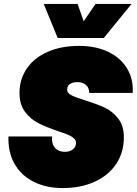

<svg xmlns="http://www.w3.org/2000/svg" viewBox="-20 -943 694 975"><path d="M23 -250H245L244 -238Q244 -208 261 -190Q278 -172 310 -172Q334 -172 350 -184.5Q366 -197 366 -217Q366 -231 354 -241.5Q342 -252 323.5 -259.5Q305 -267 272 -278Q214 -298 175 -317.5Q136 -337 107.5 -374.5Q79 -412 79 -471Q79 -541 116.5 -595.5Q154 -650 222.5 -680Q291 -710 382 -710Q465 -710 528 -680.5Q591 -651 624.5 -596.5Q658 -542 654 -471H433Q433 -498 416 -512Q399 -526 374 -526Q350 -526 335.5 -516.5Q321 -507 321 -488Q321 -470 343 -459Q365 -448 411 -434Q471 -415 510.5 -397Q550 -379 579.5 -342Q609 -305 609 -246Q609 -169 570 -110.5Q531 -52 460.5 -20Q390 12 298 12Q214 12 150 -20.5Q86 -53 53 -112.5Q20 -172 23 -250ZM374 -923 405 -835 465 -923H648L507 -750H273L202 -923Z"/></svg>

Font: Azeret Mono Black
Style: Italic
Weight: 900
Italic angle: -12°
Designer: Martin Vácha
Foundry: Displaay
Version: Version 1.000; Glyphs 3.0.3, build 3074